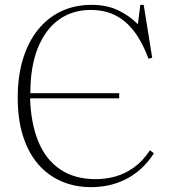

<svg xmlns="http://www.w3.org/2000/svg" viewBox="-20 -757 696 791"><path d="M356 14Q288 14 232 -10.5Q176 -35 136 -82Q96 -129 74.5 -197.5Q53 -266 53 -355Q53 -443 74.5 -513.5Q96 -584 136 -634Q176 -684 232 -710.5Q288 -737 358 -737Q420 -737 467 -714.5Q514 -692 548 -657L558 -737H572L607 -519L592 -515Q567 -582 533.5 -626.5Q500 -671 456 -693.5Q412 -716 354 -716Q278 -716 222.5 -676Q167 -636 136 -559.5Q105 -483 105 -373H471V-352H104Q107 -250 137.5 -175Q168 -100 227.5 -59.5Q287 -19 374 -19Q416 -19 455.5 -30Q495 -41 531.5 -67Q568 -93 598 -138L614 -125Q587 -84 555.5 -57Q524 -30 490 -14.5Q456 1 422.5 7.5Q389 14 356 14Z"/></svg>

Font: Literata 60pt ExtraLight
Style: Regular
Weight: 250
Designer: Latin by Veronika Burian and Jose Scaglione. Greek by Irene Vlachou. Cyrillic by Vera Evstafieva.
Foundry: TypeTogether
Version: Version 3.103;gftools[0.9.29]